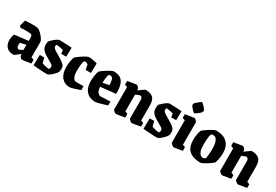

<svg xmlns="http://www.w3.org/2000/svg" viewBox="48 -1635 3706 2576"><g transform="rotate(30 1901.5 -347.0)"><path d="M179 11Q99 11 64 -31Q29 -73 29 -133Q29 -179 47 -228L260 -253V-299Q260 -328 251.5 -339.5Q243 -351 217 -352Q188 -354 146 -353.5Q104 -353 72 -351L57 -373L81 -464Q128 -468 181 -469.5Q234 -471 273 -465Q288 -463 310 -446Q332 -429 353 -405Q374 -381 388.5 -357.5Q403 -334 403 -318V-81L444 -66V-9Q420 -5 389.5 0Q359 5 335 8Q311 11 303 11Q300 11 291 3Q282 -5 274 -14.5Q266 -24 266 -28V-55Q248 -41 229 -25.5Q210 -10 196 0.5Q182 11 179 11ZM167 -139Q167 -120 174.5 -103.5Q182 -87 201 -87Q211 -87 226.5 -94.5Q242 -102 260 -113V-193L171 -172Q167 -156 167 -139Z M693 11Q681 11 654.5 10Q628 9 595.5 7Q563 5 532 3Q501 1 480 -2L483 -165H552L573 -86Q589 -80 609.5 -75Q630 -70 648.5 -66Q667 -62 677 -62Q685 -62 690.5 -75Q696 -88 696 -100Q696 -123 669.5 -139.5Q643 -156 595 -183Q550 -208 525.5 -230Q501 -252 492 -274.5Q483 -297 483 -325Q483 -338 484.5 -352Q486 -366 489 -377Q499 -389 515.5 -405Q532 -421 551.5 -436Q571 -451 588 -460.5Q605 -470 615 -470Q628 -470 653 -469Q678 -468 707 -467Q736 -466 762.5 -464.5Q789 -463 805 -461L802 -321H725L718 -377Q714 -378 700 -381Q686 -384 668.5 -387.5Q651 -391 636.5 -393Q622 -395 617 -395Q609 -395 606 -386.5Q603 -378 603 -369Q603 -352 617 -338.5Q631 -325 649.5 -314Q668 -303 683 -294Q711 -277 745.5 -256.5Q780 -236 804.5 -211Q829 -186 829 -155Q829 -143 827.5 -126Q826 -109 821 -97Q814 -83 798 -65Q782 -47 762.5 -29.5Q743 -12 724.5 -0.5Q706 11 693 11Z M1042 11Q964 11 917.5 -45.5Q871 -102 871 -205Q871 -252 879 -294.5Q887 -337 896 -360Q906 -371 930 -389.5Q954 -408 982.5 -426.5Q1011 -445 1035.5 -457.5Q1060 -470 1071 -470Q1097 -470 1133.5 -463.5Q1170 -457 1201 -447L1198 -298H1117L1100 -377Q1090 -382 1078 -387Q1066 -392 1055 -392Q1047 -392 1043 -388Q1032 -379 1026 -335Q1020 -291 1020 -228Q1020 -166 1038 -130Q1056 -94 1087 -94H1201V-34Q1183 -28 1151.5 -17Q1120 -6 1089 2.5Q1058 11 1042 11Z M1617 -37Q1603 -32 1577 -24Q1551 -16 1523 -8Q1495 0 1472.5 5.5Q1450 11 1441 11Q1354 11 1302 -45Q1250 -101 1250 -203Q1250 -251 1258 -294.5Q1266 -338 1275 -361Q1285 -373 1309.5 -391Q1334 -409 1363.5 -427Q1393 -445 1418 -457.5Q1443 -470 1454 -470Q1512 -470 1552 -449.5Q1592 -429 1612.5 -375.5Q1633 -322 1632 -224L1397 -199Q1401 -142 1422 -116Q1443 -90 1468 -90Q1469 -90 1486.5 -91Q1504 -92 1529 -93Q1554 -94 1578 -95Q1602 -96 1617 -97ZM1423 -398Q1413 -392 1406.5 -357Q1400 -322 1398 -262L1494 -280Q1495 -333 1485 -363.5Q1475 -394 1453 -398Q1448 -399 1438 -400Q1428 -401 1423 -398Z M1759 11Q1755 11 1744 3Q1733 -5 1723 -15Q1713 -25 1713 -29V-376L1673 -391V-449Q1673 -449 1692 -452Q1711 -455 1737.5 -459Q1764 -463 1786 -466.5Q1808 -470 1814 -470Q1817 -470 1826 -461.5Q1835 -453 1843 -443Q1851 -433 1851 -430V-404Q1868 -416 1889 -431.5Q1910 -447 1926.5 -458.5Q1943 -470 1947 -470Q2020 -470 2060.5 -437.5Q2101 -405 2101 -317V-82L2141 -67V-10Q2141 -10 2122 -7Q2103 -4 2077.5 0.5Q2052 5 2030.5 8Q2009 11 2004 11Q2001 11 1989.5 3Q1978 -5 1968 -15Q1958 -25 1958 -29V-315Q1958 -341 1950.5 -352Q1943 -363 1934 -365.5Q1925 -368 1919 -368Q1915 -368 1895.5 -359.5Q1876 -351 1856 -342V-82L1896 -67V-10Q1896 -10 1877 -7Q1858 -4 1832.5 0.5Q1807 5 1785.5 8Q1764 11 1759 11Z M2396 11Q2384 11 2357.5 10Q2331 9 2298.5 7Q2266 5 2235 3Q2204 1 2183 -2L2186 -165H2255L2276 -86Q2292 -80 2312.5 -75Q2333 -70 2351.5 -66Q2370 -62 2380 -62Q2388 -62 2393.5 -75Q2399 -88 2399 -100Q2399 -123 2372.5 -139.5Q2346 -156 2298 -183Q2253 -208 2228.5 -230Q2204 -252 2195 -274.5Q2186 -297 2186 -325Q2186 -338 2187.5 -352Q2189 -366 2192 -377Q2202 -389 2218.5 -405Q2235 -421 2254.5 -436Q2274 -451 2291 -460.5Q2308 -470 2318 -470Q2331 -470 2356 -469Q2381 -468 2410 -467Q2439 -466 2465.5 -464.5Q2492 -463 2508 -461L2505 -321H2428L2421 -377Q2417 -378 2403 -381Q2389 -384 2371.5 -387.5Q2354 -391 2339.5 -393Q2325 -395 2320 -395Q2312 -395 2309 -386.5Q2306 -378 2306 -369Q2306 -352 2320 -338.5Q2334 -325 2352.5 -314Q2371 -303 2386 -294Q2414 -277 2448.5 -256.5Q2483 -236 2507.5 -211Q2532 -186 2532 -155Q2532 -143 2530.5 -126Q2529 -109 2524 -97Q2517 -83 2501 -65Q2485 -47 2465.5 -29.5Q2446 -12 2427.5 -0.5Q2409 11 2396 11Z M2596 -633Q2597 -636 2609 -647Q2621 -658 2637 -671.5Q2653 -685 2666.5 -695Q2680 -705 2683 -705Q2689 -705 2702.5 -693.5Q2716 -682 2730.5 -666Q2745 -650 2755 -636Q2765 -622 2764 -618L2757 -591Q2756 -587 2744 -576Q2732 -565 2716 -552.5Q2700 -540 2686.5 -531Q2673 -522 2670 -522Q2664 -522 2651 -533.5Q2638 -545 2624 -560.5Q2610 -576 2600.5 -590Q2591 -604 2592 -608ZM2654 11Q2650 11 2638.5 2.5Q2627 -6 2616.5 -16Q2606 -26 2606 -30V-378L2566 -391V-449Q2566 -449 2585.5 -452Q2605 -455 2632 -459.5Q2659 -464 2681.5 -467Q2704 -470 2709 -470Q2713 -470 2722.5 -461Q2732 -452 2740.5 -442Q2749 -432 2749 -428V-80L2789 -67V-10Q2789 -10 2770.5 -7Q2752 -4 2727 0.5Q2702 5 2681 8Q2660 11 2654 11Z M3069 11Q2956 11 2895.5 -41.5Q2835 -94 2835 -207Q2835 -251 2843 -294Q2851 -337 2860 -359Q2870 -371 2895 -389.5Q2920 -408 2949.5 -426.5Q2979 -445 3004.5 -457.5Q3030 -470 3041 -470Q3155 -470 3213 -413.5Q3271 -357 3271 -253Q3271 -203 3263 -161Q3255 -119 3246 -96Q3236 -84 3212 -66.5Q3188 -49 3159 -31Q3130 -13 3105 -1Q3080 11 3069 11ZM3070 -62Q3073 -62 3082 -66Q3091 -70 3099 -74Q3107 -78 3107 -78Q3111 -101 3115 -138.5Q3119 -176 3119 -238Q3119 -280 3111 -316.5Q3103 -353 3085.5 -375Q3068 -397 3037 -397Q3031 -397 3025 -396.5Q3019 -396 3012 -393Q3001 -389 2994 -343Q2987 -297 2987 -222Q2987 -157 2999.5 -122.5Q3012 -88 3031.5 -75Q3051 -62 3070 -62Z M3403 11Q3399 11 3388 3Q3377 -5 3367 -15Q3357 -25 3357 -29V-376L3317 -391V-449Q3317 -449 3336 -452Q3355 -455 3381.5 -459Q3408 -463 3430 -466.5Q3452 -470 3458 -470Q3461 -470 3470 -461.5Q3479 -453 3487 -443Q3495 -433 3495 -430V-404Q3512 -416 3533 -431.5Q3554 -447 3570.5 -458.5Q3587 -470 3591 -470Q3664 -470 3704.5 -437.5Q3745 -405 3745 -317V-82L3785 -67V-10Q3785 -10 3766 -7Q3747 -4 3721.5 0.5Q3696 5 3674.5 8Q3653 11 3648 11Q3645 11 3633.5 3Q3622 -5 3612 -15Q3602 -25 3602 -29V-315Q3602 -341 3594.5 -352Q3587 -363 3578 -365.5Q3569 -368 3563 -368Q3559 -368 3539.5 -359.5Q3520 -351 3500 -342V-82L3540 -67V-10Q3540 -10 3521 -7Q3502 -4 3476.5 0.5Q3451 5 3429.5 8Q3408 11 3403 11Z"/></g></svg>

Font: Grenze Gotisch ExtraBold
Style: Regular
Weight: 800
Designer: Renata Polastri
Foundry: Omnibus-Type
Version: Version 1.001